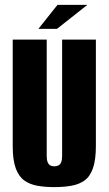

<svg xmlns="http://www.w3.org/2000/svg" viewBox="-20 -753 444 785"><path d="M202 12Q164 12 133 6.5Q102 1 79.5 -15Q57 -31 44.5 -64.5Q32 -98 32 -155V-591H171V-115Q171 -99 175 -89.5Q179 -80 186 -76.5Q193 -73 202 -73Q211 -73 218.5 -76.5Q226 -80 230 -89.5Q234 -99 234 -115V-591H372V-156Q372 -99 360 -65Q348 -31 325.5 -15Q303 1 271.5 6.5Q240 12 202 12ZM137 -635 215 -733H337L213 -635Z"/></svg>

Font: Alumni Sans ExtraBold
Style: Regular
Weight: 800
Designer: Robert E. Leuschke
Foundry: Robert E. Leuschke
Version: Version 1.018